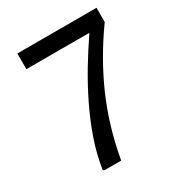

<svg xmlns="http://www.w3.org/2000/svg" viewBox="-132 -599 627 683"><g transform="rotate(-30 182.0 -257.5)"><path d="M364.3 -456.1Q289.1 -351.6 240.2 -240.2Q191.4 -128.9 168.9 -2V0H101.6L94.7 -2.9Q103.5 -62.5 124 -121.6Q144.5 -180.7 171.9 -236.8Q199.2 -293 231.4 -346.7Q263.7 -400.4 297.9 -450.2H39.1V-514.6H364.3Z"/></g></svg>

Font: RIT TN Joy
Style: Bold
Weight: 700
Designer: Hussain K H
Foundry: Rachana Institute of Typography
Version: 1.6.2